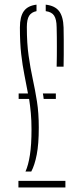

<svg xmlns="http://www.w3.org/2000/svg" viewBox="-20 -824 366 844"><path d="M92 -70Q104.5 -97.5 111.5 -142.5Q118.5 -187.5 118.5 -255Q118.5 -294.5 115.5 -327.2Q112.5 -360 108 -389H62V-413H103Q95.5 -454.5 87.2 -495.2Q79 -536 73.2 -585.8Q67.5 -635.5 67.5 -703Q67.5 -751 84.8 -775Q102 -799 140.5 -803.5V-775Q118 -770.5 108 -754.5Q98 -738.5 98 -705Q98 -633.5 105.8 -579Q113.5 -524.5 124 -476.5Q134.5 -428.5 142.5 -377.8Q150.5 -327 150.5 -263.5Q150.5 -191 141.5 -144.5Q132.5 -98 117.5 -70ZM61 0V-29H267.5V0ZM172 -389Q171.5 -395.5 170.5 -401.5Q169.5 -407.5 168.5 -413H225.5V-389ZM229 -531Q229.5 -552.5 229.8 -574.5Q230 -596.5 230 -618.2Q230 -640 229.8 -662Q229.5 -684 229 -705Q228.5 -739 218 -755.2Q207.5 -771.5 181 -775V-803.5Q221.5 -799 239.8 -775Q258 -751 259.5 -703Q260 -682.5 260.2 -649.8Q260.5 -617 260.2 -584.2Q260 -551.5 259.5 -531Z"/></svg>

Font: Big Shoulders Stencil Display ExtraLight
Style: Regular
Weight: 250
Designer: Patric King
Foundry: XO Type Co
Version: Version 2.001